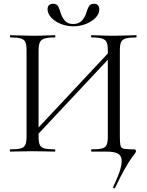

<svg xmlns="http://www.w3.org/2000/svg" viewBox="-20 -814 787 1031"><path d="M34.8 0Q32.8 0 32.8 -6Q32.8 -12 34.8 -12Q72 -12 90.9 -17Q109.8 -22 116.2 -37Q122.6 -52 122.6 -81V-544Q122.6 -573 116.3 -587.5Q110 -602 91.5 -607.5Q73 -613 36 -613Q33.8 -613 33.8 -619Q33.8 -625 36 -625Q60.4 -625 90.6 -623.5Q120.8 -622 153.6 -622Q190.8 -622 220.9 -623.5Q251 -625 275 -625Q277 -625 277 -619Q277 -613 275 -613Q237.6 -613 218.8 -607Q200 -601 193.6 -586Q187.2 -571 187.2 -542V-81Q187.2 -52 193.2 -37Q199.2 -22 218.4 -17Q237.6 -12 275 -12Q277 -12 277 -6Q277 0 275 0Q250 0 220.4 -1Q190.8 -2 153.6 -2Q120.8 -2 90 -1Q59.2 0 34.8 0ZM164.6 -72.4 148.4 -88.2 587.6 -557.4 604.4 -541.6ZM597.4 195.8Q595.6 199 590.8 196.3Q586 193.6 587.2 190.4Q617.2 128.4 627.3 90.7Q637.4 53 631 33.2Q624.6 13.4 603.7 6.7Q582.8 0 550.2 0H471.2Q469 0 469 -6Q469 -12 471.2 -12Q509.6 -12 528.4 -17Q547.2 -22 553.1 -37Q559 -52 559 -81V-542Q559 -571 553.1 -586Q547.2 -601 528.4 -607Q509.6 -613 471.2 -613Q469 -613 469 -619Q469 -625 471.2 -625Q495.6 -625 525.5 -623.5Q555.4 -622 591.8 -622Q624.6 -622 655.7 -623.5Q686.8 -625 711.2 -625Q713.4 -625 713.4 -619Q713.4 -613 711.2 -613Q674.2 -613 655.3 -607.5Q636.4 -602 630 -587.5Q623.6 -573 623.6 -544V-81Q623.6 -47 627 -32.5Q630.4 -18 646.3 -15Q662.2 -12 698.8 -12Q710.2 -12 710.2 -2Q710.2 3 704.3 10.3Q698.4 17.6 685.3 35.9Q672.2 54.2 650.6 91.8Q629 129.4 597.4 195.8ZM372.8 -685Q402.6 -685 419.6 -703.3Q436.6 -721.6 443.6 -746Q449 -764.6 456.9 -779.2Q464.8 -793.8 484.6 -793.8Q499.2 -793.8 506.2 -785.6Q513.2 -777.4 513.2 -763.4Q513.2 -739.2 493 -718.5Q472.8 -697.8 441.2 -685.3Q409.6 -672.8 373.8 -672.8Q338.2 -672.8 306.2 -685.8Q274.2 -698.8 254.8 -719.8Q235.4 -740.8 235.4 -764.2Q235.4 -778.2 242.8 -786Q250.2 -793.8 264.2 -793.8Q285.4 -793.8 292.7 -779.5Q300 -765.2 305.2 -745.8Q311.4 -723.8 326.9 -704.4Q342.4 -685 372.8 -685Z"/></svg>

Font: Cormorant Light
Style: Regular
Weight: 300
Designer: Christian Thalmann (Catharsis Fonts)
Foundry: Catharsis Fonts
Version: Version 4.000